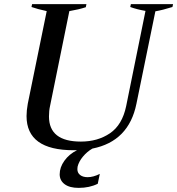

<svg xmlns="http://www.w3.org/2000/svg" viewBox="-20 -720 861 933"><path d="M821 -700 818 -686Q770 -671 735 -665L643 -216Q606 -33 429 2Q403 17 383 41Q363 65 357 90Q356 94 356 102Q356 120 369.5 130.5Q383 141 406 141Q433 141 465 125L455 173Q415 193 362 193Q318 193 294 175Q270 157 270 127Q270 93 293 61Q316 29 354 10H338Q109 10 109 -156Q109 -183 115 -216L207 -666Q161 -676 133 -686L136 -700H400L397 -685Q364 -674 317 -666L223 -204Q218 -182 218 -154Q218 -32 373 -32Q455 -32 514.5 -72.5Q574 -113 593 -204L687 -667Q646 -674 613 -686L616 -700Z"/></svg>

Font: Trirong Medium
Style: Italic
Weight: 500
Italic angle: -12°
Designer: Katatrad Team
Foundry: CadsonDemak
Version: Version 1.001